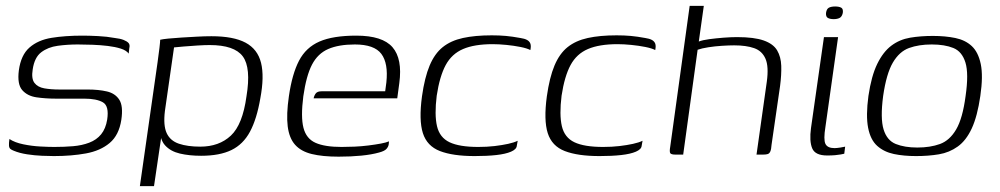

<svg xmlns="http://www.w3.org/2000/svg" viewBox="-20 -525 3396 652"><path d="M163 5Q148 5 123 4Q98 3 72 -1Q46 -5 27 -13Q19 -16 15 -19.5Q11 -23 10.5 -31Q10 -39 12 -53Q30 -41 59 -35Q88 -29 117 -27.5Q146 -26 164 -26Q198 -26 228 -28.5Q258 -31 283 -40.5Q308 -50 323.5 -69Q339 -88 344 -119Q351 -165 329.5 -177.5Q308 -190 266 -190H169Q135 -190 104 -194.5Q73 -199 55.5 -219Q38 -239 44 -286Q51 -338 80 -363.5Q109 -389 155 -396.5Q201 -404 260 -404Q282 -404 312.5 -402.5Q343 -401 370 -396Q388 -394 399.5 -389.5Q411 -385 416.5 -379Q422 -373 419 -361L417 -343Q409 -354 390 -360Q371 -366 346 -369Q321 -372 294 -373Q267 -374 244 -374Q209 -374 176 -369.5Q143 -365 120 -347.5Q97 -330 91 -289Q86 -258 97 -243.5Q108 -229 130.5 -225Q153 -221 182 -221H278Q315 -221 343 -214.5Q371 -208 385 -186.5Q399 -165 392 -118Q384 -66 352.5 -39.5Q321 -13 272 -4Q223 5 163 5Z M455 107 515 -313Q519 -341 521.5 -362.5Q524 -384 524 -390Q532 -392 551.5 -394Q571 -396 596.5 -397.5Q622 -399 648.5 -400.5Q675 -402 698 -402Q773 -402 814 -380Q855 -358 866.5 -311.5Q878 -265 864 -191Q852 -121 829 -78Q806 -35 766 -15.5Q726 4 663 4Q623 4 591 -3.5Q559 -11 540.5 -31.5Q522 -52 523 -92L534 -103L503 107ZM660 -27Q724 -27 764 -64.5Q804 -102 817 -198Q833 -295 804.5 -333.5Q776 -372 692 -372Q676 -372 651 -370.5Q626 -369 603 -367Q580 -365 571 -364L540 -148Q534 -99 546 -73Q558 -47 587.5 -37Q617 -27 660 -27Z M1130 7Q1075 7 1038.5 -2Q1002 -11 982 -33.5Q962 -56 957 -96Q952 -136 961 -198Q972 -274 995.5 -319Q1019 -364 1065 -384Q1111 -404 1190 -404Q1279 -404 1313 -364.5Q1347 -325 1336 -243L1329 -191H1045Q1047 -201 1052.5 -208Q1058 -215 1072 -215H1288L1292 -245Q1299 -310 1275 -342Q1251 -374 1185 -374Q1130 -374 1094.5 -358.5Q1059 -343 1039.5 -305.5Q1020 -268 1010 -198Q1001 -128 1010.5 -91Q1020 -54 1051.5 -40Q1083 -26 1140 -26Q1160 -26 1183.5 -27Q1207 -28 1231 -31Q1255 -34 1273.5 -37.5Q1292 -41 1301 -45L1300 -35Q1299 -27 1292.5 -19.5Q1286 -12 1267 -7Q1242 0 1207 3.5Q1172 7 1130 7Z M1592 5Q1518 5 1474 -12Q1430 -29 1416 -73Q1402 -117 1413 -198Q1422 -262 1439 -302.5Q1456 -343 1483.5 -365Q1511 -387 1552 -396Q1593 -405 1650 -405Q1676 -405 1698 -403Q1720 -401 1747 -396Q1761 -394 1769.5 -389.5Q1778 -385 1781 -377Q1784 -369 1781 -355Q1770 -361 1747.5 -365.5Q1725 -370 1699.5 -372.5Q1674 -375 1653 -375Q1591 -375 1552.5 -358.5Q1514 -342 1493.5 -304Q1473 -266 1463 -200Q1455 -135 1464 -96.5Q1473 -58 1506.5 -42Q1540 -26 1604 -26Q1634 -26 1659.5 -29Q1685 -32 1705.5 -36.5Q1726 -41 1738 -47L1735 -30Q1734 -18 1715.5 -10Q1697 -2 1665.5 1.5Q1634 5 1592 5Z M2016 5Q1942 5 1898 -12Q1854 -29 1840 -73Q1826 -117 1837 -198Q1846 -262 1863 -302.5Q1880 -343 1907.5 -365Q1935 -387 1976 -396Q2017 -405 2074 -405Q2100 -405 2122 -403Q2144 -401 2171 -396Q2185 -394 2193.5 -389.5Q2202 -385 2205 -377Q2208 -369 2205 -355Q2194 -361 2171.5 -365.5Q2149 -370 2123.5 -372.5Q2098 -375 2077 -375Q2015 -375 1976.5 -358.5Q1938 -342 1917.5 -304Q1897 -266 1887 -200Q1879 -135 1888 -96.5Q1897 -58 1930.5 -42Q1964 -26 2028 -26Q2058 -26 2083.5 -29Q2109 -32 2129.5 -36.5Q2150 -41 2162 -47L2159 -30Q2158 -18 2139.5 -10Q2121 -2 2089.5 1.5Q2058 5 2016 5Z M2274 0Q2259 0 2256 -5Q2253 -10 2256 -27L2322 -505H2370L2353 -384Q2366 -389 2388.5 -392Q2411 -395 2436.5 -397Q2462 -399 2483 -399Q2541 -399 2573.5 -387.5Q2606 -376 2619 -354Q2632 -332 2633 -301.5Q2634 -271 2629 -233L2600 -33Q2599 -18 2596 -11Q2593 -4 2587.5 -2Q2582 0 2571 0H2549L2584 -248Q2591 -299 2579.5 -325.5Q2568 -352 2541 -361.5Q2514 -371 2473 -371Q2456 -371 2432 -369.5Q2408 -368 2385.5 -364.5Q2363 -361 2349 -356L2300 0Z M2789 3Q2748 3 2738 -21.5Q2728 -46 2734 -90L2778 -399H2826L2783 -94Q2776 -51 2783 -36.5Q2790 -22 2814 -22Q2821 -22 2834 -24Q2847 -26 2850 -27L2847 -3Q2843 -2 2835 -0.5Q2827 1 2815.5 2Q2804 3 2789 3ZM2811 -460Q2799 -460 2791.5 -464Q2784 -468 2785 -481Q2787 -495 2795 -499Q2803 -503 2816 -503Q2829 -503 2836.5 -499Q2844 -495 2842 -481Q2839 -468 2831 -464Q2823 -460 2811 -460Z M3091 5Q3049 5 3015.5 -2Q2982 -9 2959 -29.5Q2936 -50 2928 -91Q2920 -132 2929 -199Q2939 -267 2959 -308Q2979 -349 3007 -370Q3035 -391 3070.5 -397Q3106 -403 3148 -403Q3190 -403 3224 -396Q3258 -389 3280 -368.5Q3302 -348 3310.5 -307.5Q3319 -267 3309 -199Q3299 -130 3280 -89Q3261 -48 3232.5 -27.5Q3204 -7 3168.5 -1Q3133 5 3091 5ZM3095 -24Q3139 -24 3172 -36Q3205 -48 3227 -85.5Q3249 -123 3259 -199Q3270 -275 3258.5 -312.5Q3247 -350 3217.5 -362Q3188 -374 3144 -374Q3100 -374 3067 -362Q3034 -350 3012 -312.5Q2990 -275 2979 -199Q2969 -123 2980.5 -85.5Q2992 -48 3022 -36Q3052 -24 3095 -24Z"/></svg>

Font: Genos Light
Style: Italic
Weight: 300
Italic angle: -8°
Designer: Robert E. Leuschke
Foundry: Robert E. Leuschke
Version: Version 1.010